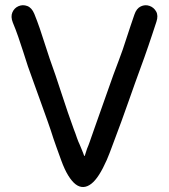

<svg xmlns="http://www.w3.org/2000/svg" viewBox="-20 -711 660 750"><path d="M591 -626Q599 -650 590 -666Q581 -682 564 -688Q547 -694 530 -686Q513 -678 505 -654Q497 -630 489 -607Q481 -584 474 -561.5Q467 -539 459.5 -517.5Q452 -496 444 -475Q435 -452 423 -419Q411 -386 398 -348.5Q385 -311 372 -275Q359 -239 349 -210Q345 -198 341.5 -188.5Q338 -179 335.5 -171.5Q333 -164 330.5 -157Q328 -150 325.5 -143.5Q323 -137 320 -130Q317 -121 315 -114.5Q313 -108 312 -105Q311 -102 310 -101.5Q309 -101 308 -104.5Q307 -108 304.5 -114Q302 -120 298 -130Q295 -138 292 -144.5Q289 -151 286 -158Q283 -165 280.5 -172.5Q278 -180 275 -188.5Q272 -197 268 -207Q257 -237 245 -272Q233 -307 221 -344Q209 -381 197 -416.5Q185 -452 174 -482Q165 -508 155.5 -538.5Q146 -569 135.5 -599.5Q125 -630 114 -657Q104 -681 86.5 -687.5Q69 -694 52.5 -687Q36 -680 28.5 -663Q21 -646 30 -623Q41 -597 51 -568Q61 -539 70.5 -509.5Q80 -480 89 -452Q100 -421 113 -385Q126 -349 139.5 -311.5Q153 -274 166 -237.5Q179 -201 189 -169Q196 -150 200 -137.5Q204 -125 208.5 -114Q213 -103 219 -85Q232 -49 246.5 -25.5Q261 -2 275.5 9Q290 20 305.5 19.5Q321 19 336.5 7Q352 -5 367 -28.5Q382 -52 397 -86Q404 -103 408 -113Q412 -123 416.5 -135.5Q421 -148 429 -169Q441 -200 454.5 -237.5Q468 -275 481.5 -313Q495 -351 507 -385Q519 -419 528 -443Q536 -465 544 -487Q552 -509 559.5 -531.5Q567 -554 575 -577.5Q583 -601 591 -626Z"/></svg>

Font: Tilt Neon
Style: Regular
Weight: 400
Designer: Andy Clymer
Foundry: Andy Clymer
Version: Version 1.000